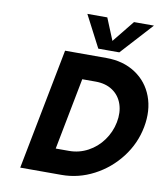

<svg xmlns="http://www.w3.org/2000/svg" viewBox="-96 -982 925 1062"><g transform="rotate(10 366.5 -451.0)"><path d="M222 -680H454Q549 -680 617.5 -635Q686 -590 715 -512.5Q744 -435 726 -340Q708 -245 648.5 -167.5Q589 -90 503 -45Q417 0 322 0H90ZM573 -340Q584 -396 568.5 -442Q553 -488 514 -514.5Q475 -541 418 -541H343L265 -138H340Q396 -138 445.5 -164.5Q495 -191 528.5 -237.5Q562 -284 573 -340ZM308 -902H420L486 -741H440L570 -902H682L519 -723H401Z"/></g></svg>

Font: Teachers[wght] Italic
Style: Regular
Weight: 400
Designer: Alfredo Marco Pradil & Chank Diesel
Version: Version 1.000;Glyphs 3.1.2 (3151)